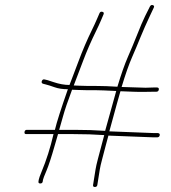

<svg xmlns="http://www.w3.org/2000/svg" viewBox="-20 -702 681 766"><path d="M395.8 -163C394.5 -159 393.7 -155.7 393.2 -153L370.9 -69C366 -50.3 362.6 -35.7 361 -25L351.3 36C350.5 41.3 352.9 44 358.5 44C364.2 44 367.5 41.3 368.3 36L378 -25C379.5 -35 382.8 -49.2 387.7 -67.5C392.6 -85.8 397.6 -105 402.8 -125C408 -145 411.2 -157 412.5 -161L593.4 -154H606.4C612.4 -154 616 -156.7 617.2 -162C618.3 -167.3 616 -170.3 610.1 -171H596.1L416.2 -178C441.3 -270.3 456.1 -323.6 460.5 -338C461.9 -338 479.1 -337.3 512.2 -336C528.8 -335.3 544.1 -335.2 558.1 -335.5C572.2 -335.8 583.2 -336 591.2 -336H603.2C609.2 -336 612.7 -338.8 613.6 -344.5C614.5 -350.2 611.9 -353 605.9 -353H593.9C585.9 -353 574.9 -352.7 560.7 -352L465.2 -355C480.4 -405.5 494.4 -445.4 507.2 -474.5C518.7 -500.8 529.9 -527.4 540.7 -554.1C551.6 -580.8 564.1 -609.1 578.2 -639L593.3 -671C596.1 -676.3 595 -679.8 589.9 -681.5C584.9 -683.2 580.9 -681.3 578.1 -676L558.8 -637.5C550.9 -621.8 539.3 -594.6 524.1 -556C514 -530.7 502.7 -503.4 489.9 -474.2C477.2 -445 463.3 -405.6 448.4 -356C416.7 -358 390.5 -359 369.9 -359C335.2 -359 311.2 -359.3 298 -360C284.8 -360.7 276.8 -361 274.2 -361C285.4 -389.7 298 -422.8 312 -460.4C326.1 -497.9 343.3 -537.5 363.7 -579C370.6 -593 377.2 -607.3 383.5 -622L393.2 -645C395.3 -650.3 393.7 -653.7 388.2 -655C382.8 -656.3 379 -654.3 376.8 -649L367.3 -627C361 -612.3 354.4 -598 347.5 -584C327.5 -543.4 309 -500.1 291.9 -454C280.3 -422.7 271.7 -400 266.1 -386C260.6 -372 257.8 -364.7 257.6 -364L257.5 -363C237.6 -363 216.2 -366.8 193.3 -374.5C186.3 -376.8 178.7 -379.3 170.5 -382L158 -385C152.9 -386.3 149.2 -384.3 147 -379C144.8 -373.7 146.3 -370 151.3 -368L162.8 -365C171.2 -363 182.7 -359.3 197.6 -354C212.4 -348.7 230.1 -346 250.8 -346C223.1 -267.2 205.9 -213.2 199.1 -184H87.1C81.8 -184 78.7 -181.2 77.8 -175.5C76.9 -169.8 79.1 -167 84.5 -167H193.5C181 -112.8 165 -62.5 145.5 -16C139.1 -0.7 135.5 9.7 134.6 15L133.5 22C132.7 27.3 135.1 30 140.7 30C146.4 30 149.7 27.3 150.5 22L151.6 15C152.3 11 156.8 -1 165.4 -20.9C173.9 -40.8 185.2 -75.4 199.2 -124.5C204.5 -142.8 208.5 -157 211.5 -167H273.5C316.8 -167 357.6 -165.7 395.8 -163ZM399.5 -180C361.3 -182.7 320.1 -184 276.1 -184H216.1C219 -193.3 224 -211.1 231.3 -237.4C238.5 -263.7 250.6 -299.3 267.5 -344C271.5 -344 280.3 -343.7 293.8 -343C307.4 -342.3 331.8 -342 367.2 -342C378.5 -342 404 -341 443.7 -339C441 -330.5 426.3 -277.5 399.5 -180Z"/></svg>

Font: Proton
Style: BkIt
Weight: 500
Version: Version 1.017